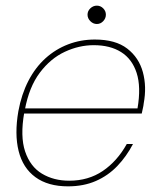

<svg xmlns="http://www.w3.org/2000/svg" viewBox="-20 -648 561 680"><path d="M221 12Q150 12 105.5 -20.5Q61 -53 46 -113Q31 -173 45 -254Q56 -314 80.5 -361.5Q105 -409 141 -441.5Q177 -474 221.5 -491Q266 -508 316 -508Q389 -508 430.5 -476Q472 -444 486 -392.5Q500 -341 489 -282Q488 -272 486 -264.5Q484 -257 482 -246H55L58 -264H467Q480 -340 464 -389.5Q448 -439 409 -463.5Q370 -488 312 -488Q260 -488 209.5 -464.5Q159 -441 121 -390.5Q83 -340 68 -259L66 -250Q51 -165 69 -111.5Q87 -58 128.5 -33Q170 -8 225 -8Q293 -8 344 -42.5Q395 -77 429 -138H451Q428 -94 395.5 -60Q363 -26 319.5 -7Q276 12 221 12ZM323 -563Q310 -563 300 -573Q290 -583 290 -596Q290 -609 300 -618.5Q310 -628 323 -628Q336 -628 345.5 -618.5Q355 -609 355 -596Q355 -583 345.5 -573Q336 -563 323 -563Z"/></svg>

Font: DM Sans 24pt Thin
Style: Italic
Weight: 250
Italic angle: -10°
Designer: Colophon Foundry, Jonny Pinhorn
Foundry: Colophon Foundry
Version: Version 4.004;gftools[0.9.30]